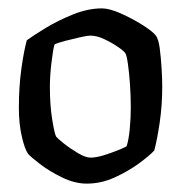

<svg xmlns="http://www.w3.org/2000/svg" viewBox="-20 -784 432 458"><path d="M187 -346Q158 -346 127.5 -361Q97 -376 75 -393Q53 -410 47 -417Q39 -428 32 -458.5Q25 -489 25 -527Q25 -577 31 -620Q37 -663 44 -688Q59 -699 88.5 -717Q118 -735 154 -749.5Q190 -764 223 -764Q241 -764 268 -752Q295 -740 319 -725Q343 -710 351 -700Q358 -692 361 -669Q364 -646 365.5 -620.5Q367 -595 367 -577Q367 -533 361 -492Q355 -451 348 -425Q336 -412 310.5 -393.5Q285 -375 253 -360.5Q221 -346 187 -346ZM196 -408Q209 -408 227 -413.5Q245 -419 261 -425.5Q277 -432 282 -435Q287 -450 289.5 -476Q292 -502 292 -527Q292 -556 290 -584Q288 -612 285 -632.5Q282 -653 279 -657Q276 -662 261.5 -672Q247 -682 229 -690.5Q211 -699 196 -699Q188 -699 170.5 -695Q153 -691 135.5 -686.5Q118 -682 110 -678Q106 -663 102.5 -632.5Q99 -602 99 -577Q99 -533 104.5 -499Q110 -465 114 -458Q117 -454 132 -442Q147 -430 165.5 -419Q184 -408 196 -408Z"/></svg>

Font: Texturina 72pt Medium
Style: Regular
Weight: 500
Designer: Guillermo Torres Carreño
Foundry: Omnibus-Type
Version: Version 1.002; ttfautohint (v1.8.3)